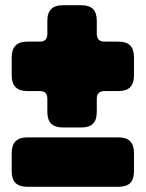

<svg xmlns="http://www.w3.org/2000/svg" viewBox="-20 -719 561 738"><path d="M85 -191Q55 -191 40 -176Q25 -161 25 -131V-61Q25 -30 40 -15.5Q55 -1 85 -1H435Q466 -1 480.5 -15.5Q495 -30 495 -61V-131Q495 -161 480.5 -176Q466 -191 435 -191ZM162 -289Q162 -258 177 -243.5Q192 -229 222 -229H292Q323 -229 337.5 -243.5Q352 -258 352 -289V-339Q352 -354 359.5 -361.5Q367 -369 382 -369H435Q466 -369 480.5 -384Q495 -399 495 -429V-499Q495 -529 480.5 -544Q466 -559 435 -559H382Q367 -559 359.5 -566.5Q352 -574 352 -589V-639Q352 -670 337.5 -684.5Q323 -699 292 -699H222Q192 -699 177 -684.5Q162 -670 162 -639V-589Q162 -574 155 -566.5Q148 -559 133 -559H85Q55 -559 40 -544Q25 -529 25 -499V-429Q25 -399 40 -384Q55 -369 85 -369H133Q148 -369 155 -361.5Q162 -354 162 -339Z"/></svg>

Font: Bolota
Style: Bold
Weight: 240
Designer: Gabriel Pang
Version: Version 1.000